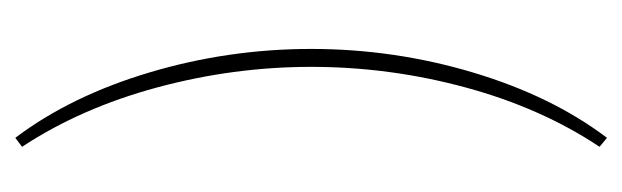

<svg xmlns="http://www.w3.org/2000/svg" viewBox="-308 -412 832 257"><g transform="rotate(90 108.5 -284.0)"><path d="M46 -284Q46 -395 77.5 -500.5Q109 -606 165 -680L177 -670Q125 -592 97.5 -490.5Q70 -389 70 -284Q70 -180 97.5 -78Q125 24 177 103L165 112Q109 38 77.5 -67.5Q46 -173 46 -284Z"/></g></svg>

Font: Grenze Thin
Style: Regular
Weight: 250
Designer: Renata Polastri
Foundry: Omnibus-Type
Version: Version 1.002; ttfautohint (v1.8)